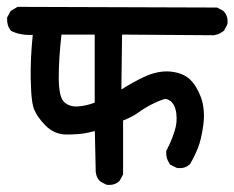

<svg xmlns="http://www.w3.org/2000/svg" viewBox="-31 -586 669 548"><path d="M271 -59.6 256.3 -67.4 254.9 -68.4 253.9 -69.3Q243.7 -79.6 242.2 -95.7V-96.2V-96.7L239.7 -211.9Q231.9 -210 225.1 -208.5Q218.3 -207 210.9 -205.6Q190.4 -202.1 158.7 -202.1Q124 -202.1 98.6 -228Q74.7 -252.4 65.9 -274.9Q63 -282.7 61 -295.2Q59.1 -307.6 58.1 -323.7Q57.1 -339.8 56.6 -361.8Q56.2 -390.6 57.6 -422.1Q59.1 -453.6 62.5 -486.3Q51.3 -485.8 41 -486.8Q30.8 -487.8 21 -490.2Q11.2 -492.7 2.4 -497.1L0.5 -498L-0.5 -499.5Q-11.7 -513.2 -10.7 -533.7V-536.1L-9.8 -537.6L-2 -552.2L-0.5 -554.7L2 -556.2L16.6 -564.9L18.6 -566.4H21.5L585.9 -564.5H588.4L590.3 -563.5L605 -555.7L606.4 -554.7L607.9 -553.2Q620.6 -539.6 618.2 -518.6L617.7 -516.6L617.2 -515.1L609.4 -500.5L608.4 -498.5L606.4 -497.1Q602.5 -494.1 598.4 -491.7Q594.2 -489.3 589.4 -487.8Q584.5 -486.3 579.6 -485.4H578.6H578.1L317.4 -487.3L315.4 -330.6Q347.7 -351.1 378.4 -365.7Q418.9 -384.8 454.6 -381.8Q490.7 -378.4 511.2 -359.4Q530.8 -340.3 543 -307.1Q548.8 -290 550.5 -270.5Q552.2 -251 549.3 -229.5Q543.5 -187 533.7 -163.1Q524.4 -140.1 512.2 -119.1L511.7 -117.7L510.3 -116.7Q506.8 -113.8 502.9 -111.3Q499 -108.9 494.4 -107.7Q489.7 -106.4 485.1 -106.2Q480.5 -106 475.6 -106.4L473.6 -106.9L472.2 -107.4L456.5 -115.2L454.1 -116.2L453.1 -118.7Q442.4 -133.8 443.4 -152.8V-154.8L444.3 -156.7Q448.7 -165.5 452.9 -174.3Q457 -183.1 460.4 -191.9Q463.9 -200.7 466.8 -210Q475.6 -236.3 472.2 -262.2Q471.2 -270.5 469 -277.1Q466.8 -283.7 463.6 -288.6Q460.4 -293.5 456.5 -296.9Q450.2 -301.8 444.8 -303Q439.5 -304.2 434.6 -302.2Q418.9 -296.9 401.9 -288.1Q384.8 -279.8 364.3 -265.1Q344.2 -251 320.3 -242.2V-90.8V-88.4L319.3 -86.4L311.5 -71.8L310.5 -70.3L309.6 -69.3Q296.4 -56.2 274.4 -58.6L272.5 -59.1ZM239.3 -293V-487.3H144.5Q136.7 -419.4 136.7 -364.7Q136.7 -309.6 151.9 -294.9Q167 -280.8 190.9 -282.2Q214.4 -283.7 239.3 -293Z"/></svg>

Font: NaikaiFont
Style: Bold
Weight: 700
Version: Version 1.89